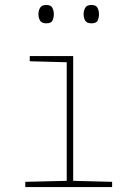

<svg xmlns="http://www.w3.org/2000/svg" viewBox="-20 -754 540 774"><path d="M167 -660Q148 -660 141.5 -671Q135 -682 135 -697Q135 -711 141.5 -722.5Q148 -734 167 -734Q185 -734 191 -722.5Q197 -711 197 -697Q197 -684 192 -672Q187 -660 167 -660ZM349 -660Q330 -660 323.5 -671Q317 -682 317 -697Q317 -711 323.5 -722.5Q330 -734 349 -734Q367 -734 373 -722.5Q379 -711 379 -697Q379 -684 374 -672Q369 -660 349 -660ZM82 0V-21L249 -25V-503L100 -507V-528H275V-25L432 -21V0Z"/></svg>

Font: Noto Sans Mono ExtraCondensed Thin
Style: Regular
Weight: 100
Width: 2
Designer: Monotype Design Team
Foundry: Monotype Imaging Inc.
Version: Version 2.014; ttfautohint (v1.8.4.7-5d5b)